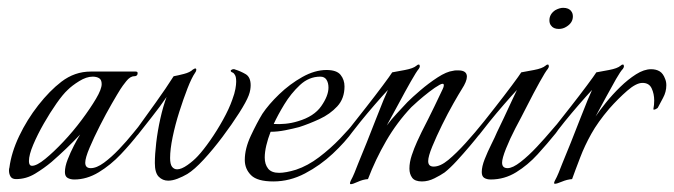

<svg xmlns="http://www.w3.org/2000/svg" viewBox="-20 -456 1724 491"><path d="M170 3Q160 3 153 -1Q146 -5 146 -16Q146 -30 153 -48Q160 -66 169 -83.5Q178 -101 185 -112Q150 -75 112 -42Q93 -26 70 -12Q47 2 21 2Q11 2 7 -4.5Q3 -11 3 -20Q3 -25 4 -27Q9 -66 29 -108Q49 -150 78 -187Q107 -224 137 -247Q171 -273 212 -273H327Q332 -273 332 -269Q332 -261 323 -261Q313 -261 303 -248.5Q293 -236 288 -228Q281 -217 266 -191Q251 -165 235.5 -134.5Q220 -104 209 -78Q198 -52 198 -40Q198 -26 212 -26Q227 -26 246 -40Q265 -54 284.5 -74.5Q304 -95 320.5 -115.5Q337 -136 347 -148Q353 -142 346.5 -131.5Q340 -121 335 -115Q315 -89 289 -61.5Q263 -34 232.5 -15.5Q202 3 170 3ZM62 -32Q74 -32 95.5 -49.5Q117 -67 142 -93.5Q167 -120 189 -149.5Q211 -179 225.5 -203.5Q240 -228 240 -241Q240 -252 233.5 -256Q227 -260 217 -260Q201 -260 182.5 -248.5Q164 -237 153 -226Q141 -215 124.5 -191.5Q108 -168 92 -140Q76 -112 65 -86Q54 -60 54 -44Q54 -32 62 -32Z M410 6Q396 6 386 -4Q376 -14 376 -39Q376 -61 379.5 -91Q383 -121 390 -152.5Q397 -184 406 -208Q389 -183 368 -156.5Q347 -130 333 -112Q330 -108 328 -108Q326 -108 326 -113Q326 -121 331 -128Q352 -157 378.5 -194Q405 -231 424 -261Q435 -263 450.5 -267Q466 -271 473 -278Q478 -281 479 -281Q482 -281 482 -277.5Q482 -274 479 -270Q470 -257 459.5 -230Q449 -203 438.5 -170Q428 -137 421.5 -105.5Q415 -74 415 -52Q415 -36 420 -29.5Q425 -23 433 -23Q444 -23 459.5 -34Q475 -45 486 -57Q500 -72 517.5 -97Q535 -122 550.5 -150Q566 -178 574 -201Q580 -217 582 -228.5Q584 -240 584 -247Q584 -259 581 -264Q578 -269 576 -270Q570 -272 570 -275Q570 -277 574 -278.5Q578 -280 582 -278Q595 -274 608 -266.5Q621 -259 621 -238Q621 -233 620 -226.5Q619 -220 616 -212Q610 -196 591.5 -167Q573 -138 549 -106Q525 -74 501 -48Q477 -22 459 -11Q447 -4 434 1Q421 6 410 6Z M679 8Q638 8 622 -8Q606 -24 606 -47Q606 -76 621.5 -109Q637 -142 651 -165Q667 -189 694 -215Q721 -241 753 -259Q785 -277 815 -277Q841 -277 851 -264.5Q861 -252 861 -235Q861 -204 842.5 -184Q824 -164 797 -151.5Q770 -139 745 -131Q730 -127 710 -123Q690 -119 672 -119Q665 -101 661 -84Q657 -67 657 -53Q657 -36 665.5 -25Q674 -14 694 -14Q702 -14 713 -16Q724 -18 737 -22Q767 -32 796 -54Q825 -76 849.5 -101.5Q874 -127 887 -144Q890 -141 890 -137Q890 -132 883 -121Q863 -93 831 -63Q799 -33 760 -12.5Q721 8 679 8ZM680 -139Q693 -138 709.5 -139.5Q726 -141 742 -146Q783 -158 801.5 -184.5Q820 -211 820 -232Q820 -244 815 -252Q810 -260 799 -260Q770 -260 747 -238.5Q724 -217 707 -189Q690 -161 680 -139Z M877 15Q873 15 877 6Q882 -3 886.5 -14Q891 -25 896 -38Q906 -62 918 -92Q930 -122 941 -150.5Q952 -179 960.5 -199.5Q969 -220 972 -226Q958 -211 938.5 -188.5Q919 -166 902 -145Q885 -124 876 -112Q873 -108 871 -108Q869 -108 869 -113Q869 -121 874 -128Q893 -152 916.5 -182Q940 -212 959 -237.5Q978 -263 983 -271Q994 -273 1015.5 -277Q1037 -281 1045 -288Q1048 -291 1051 -291Q1053 -291 1053.5 -287.5Q1054 -284 1051 -280Q1045 -273 1030.5 -247.5Q1016 -222 999.5 -191Q983 -160 969 -135Q981 -151 995 -166Q1009 -181 1022 -195Q1034 -207 1055 -225Q1076 -243 1099 -258Q1122 -273 1139 -275Q1143 -276 1146.5 -276Q1150 -276 1152 -276Q1174 -276 1174 -260Q1174 -248 1161 -228Q1154 -217 1139.5 -191.5Q1125 -166 1110.5 -136.5Q1096 -107 1085.5 -81.5Q1075 -56 1075 -44Q1075 -30 1089 -30Q1106 -30 1126.5 -47Q1147 -64 1171 -90.5Q1195 -117 1219 -147Q1221 -145 1221 -140Q1221 -133 1216.5 -126.5Q1212 -120 1208 -115Q1198 -102 1181.5 -82.5Q1165 -63 1148 -44.5Q1131 -26 1117 -15Q1107 -8 1091 0Q1075 8 1059 8Q1041 8 1034 -1.5Q1027 -11 1027 -25Q1027 -41 1033 -59Q1039 -77 1046.5 -93.5Q1054 -110 1058 -118Q1076 -153 1091 -184Q1106 -215 1112 -228Q1115 -234 1115 -238Q1115 -245 1104 -239Q1093 -233 1077.5 -221Q1062 -209 1049 -197.5Q1036 -186 1032 -182Q995 -143 967.5 -95.5Q940 -48 921 2Q908 3 895 9Q882 15 877 15Z M1409 -382Q1395 -382 1389 -391Q1385 -396 1385 -404Q1385 -420 1400 -430Q1411 -436 1420 -436Q1435 -436 1441 -427Q1445 -422 1445 -414Q1445 -398 1429 -388Q1420 -382 1409 -382ZM1235 3Q1225 3 1218.5 -1Q1212 -5 1212 -16Q1212 -30 1219.5 -49Q1227 -68 1236.5 -87Q1246 -106 1251 -118Q1258 -132 1268.5 -154.5Q1279 -177 1288.5 -197.5Q1298 -218 1302 -226Q1288 -211 1268.5 -188.5Q1249 -166 1232 -145Q1215 -124 1206 -112Q1203 -108 1201 -108Q1199 -108 1199 -113Q1199 -121 1204 -128Q1223 -152 1246.5 -182Q1270 -212 1289 -237.5Q1308 -263 1313 -271Q1324 -273 1345.5 -277Q1367 -281 1375 -288Q1378 -291 1381 -291Q1383 -291 1383.5 -287.5Q1384 -284 1381 -280Q1375 -273 1360 -246Q1345 -219 1328.5 -186.5Q1312 -154 1298 -128Q1284 -101 1274 -76Q1264 -51 1264 -40Q1264 -26 1278 -26Q1291 -26 1311.5 -42Q1332 -58 1353 -80.5Q1374 -103 1390 -122Q1395 -128 1402.5 -136.5Q1410 -145 1412 -147Q1414 -145 1414 -140Q1413 -133 1409 -126.5Q1405 -120 1401 -115Q1380 -89 1355 -61.5Q1330 -34 1300 -15.5Q1270 3 1235 3Z M1399 14Q1395 14 1399 6Q1404 -3 1408.5 -14Q1413 -25 1418 -38Q1428 -62 1440 -92Q1452 -122 1463 -150.5Q1474 -179 1482.5 -199.5Q1491 -220 1494 -226Q1480 -211 1460.5 -188.5Q1441 -166 1424 -145Q1407 -124 1398 -112Q1395 -108 1393 -108Q1391 -108 1391 -113Q1391 -121 1396 -128Q1415 -152 1438.5 -182Q1462 -212 1481 -237.5Q1500 -263 1505 -271Q1516 -273 1537.5 -277Q1559 -281 1567 -288Q1570 -291 1573 -291Q1575 -291 1575.5 -287.5Q1576 -284 1573 -280Q1567 -274 1555.5 -254Q1544 -234 1530 -208Q1516 -182 1503 -158Q1513 -173 1529.5 -193.5Q1546 -214 1566 -233.5Q1586 -253 1606.5 -266Q1627 -279 1645 -279Q1658 -279 1667 -273.5Q1676 -268 1681 -254Q1684 -247 1684 -238Q1684 -221 1675.5 -205.5Q1667 -190 1663 -182Q1662 -179 1656 -176.5Q1650 -174 1651 -178Q1652 -183 1652.5 -188Q1653 -193 1653 -199Q1653 -216 1646.5 -230Q1640 -244 1623 -244Q1607 -244 1584 -224Q1561 -204 1538 -178Q1509 -144 1492 -113.5Q1475 -83 1464 -54Q1458 -38 1452 -22.5Q1446 -7 1443 2Q1430 3 1417 8.5Q1404 14 1399 14Z"/></svg>

Font: Italianno
Style: Regular
Weight: 400
Designer: Robert E. Leuschke
Foundry: Robert E. Leuschke
Version: Version 1.100; ttfautohint (v1.8.3)